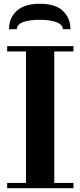

<svg xmlns="http://www.w3.org/2000/svg" viewBox="-20 -999 424 1019"><path d="M118 -15V-754H268V-15ZM18 0V-28H370V0ZM18 -726V-754H370V-726ZM28 -844Q28 -905 69.5 -942Q111 -979 192 -979Q275 -979 314.5 -940.5Q354 -902 354 -844H314Q312 -870 277.5 -882Q243 -894 190 -894Q138 -894 104.5 -882.5Q71 -871 69 -844Z"/></svg>

Font: Libre Bodoni SemiBold
Style: Regular
Weight: 600
Designer: Pablo Impallari, Rodrigo Fuenzalida
Foundry: Impallari Type
Version: Version 2.005;gftools[0.9.23]